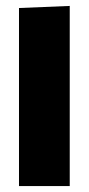

<svg xmlns="http://www.w3.org/2000/svg" viewBox="-20 -627 299 647"><path d="M44 0H215V-607L44 -600Z"/></svg>

Font: FilmFarsi_V5 Display
Style: Regular
Weight: 400
Designer: Borna Izadpanah
Foundry: Borna Izadpanah
Version: Version 1.000;PS 001.000;hotconv 1.0.88;makeotf.lib2.5.64775